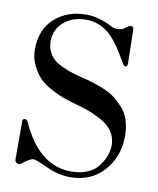

<svg xmlns="http://www.w3.org/2000/svg" viewBox="-81 -756 683 832"><g transform="rotate(10 261.0 -340.0)"><path d="M284 13Q233 13 179.5 -11.5Q126 -36 116 -36Q100 -36 64 -7Q55 -2 46.5 -7Q38 -12 38 -22V-190Q38 -201 48 -201Q57 -201 62 -190Q142 -12 284 -12Q326 -12 356.5 -25.5Q387 -39 403 -61Q419 -83 426 -99.5Q433 -116 436 -133Q438 -141 438 -154Q438 -187 420.5 -213.5Q403 -240 369.5 -258Q336 -276 308 -286Q280 -296 239 -307Q213 -315 198 -320Q183 -325 148.5 -342.5Q114 -360 93.5 -379.5Q73 -399 55.5 -432.5Q38 -466 38 -506Q38 -594 93.5 -643.5Q149 -693 232 -693Q289 -693 354 -658Q362 -655 375 -655Q397 -655 410 -668Q423 -678 430 -678Q443 -678 443 -664L446 -517Q446 -501 436 -501Q430 -501 420 -519Q372 -605 333 -636Q290 -671 236 -671Q175 -671 137 -637.5Q99 -604 99 -552Q99 -528 108.5 -508Q118 -488 132 -475.5Q146 -463 170.5 -451.5Q195 -440 216.5 -433.5Q238 -427 270 -419Q298 -412 313.5 -407Q329 -402 359 -390Q389 -378 408 -363Q427 -348 447.5 -326Q468 -304 478 -272.5Q488 -241 488 -203Q488 -113 432 -50Q376 13 284 13Z"/></g></svg>

Font: HK Venetian
Style: Regular
Weight: 400
Designer: Alfredo Marco Pradil
Foundry: Alfredo Marco Pradil
Version: Version 1.000;PS 001.000;hotconv 1.0.88;makeotf.lib2.5.64775